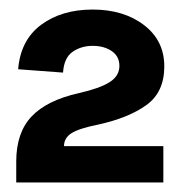

<svg xmlns="http://www.w3.org/2000/svg" viewBox="-20 -732 380 402"><path d="M14 -350V-394Q14 -454 46 -488Q78 -522 145 -537Q189 -547 209.5 -560Q230 -573 230 -594Q230 -614 214 -625Q198 -636 174 -636Q150 -636 132 -623.5Q114 -611 112 -580L18 -587Q23 -648 66 -680Q109 -712 174 -712Q239 -712 281.5 -679.5Q324 -647 324 -593Q324 -539 286.5 -512Q249 -485 185 -471Q145 -463 129.5 -453Q114 -443 114 -426H322V-350Z"/></svg>

Font: Space Grotesk Frontify
Style: Bold
Weight: 700
Designer: Florian Karsten
Version: Version 2.000